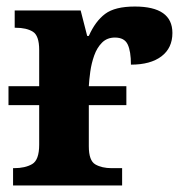

<svg xmlns="http://www.w3.org/2000/svg" viewBox="-20 -568 563 588"><path d="M20 0V-53H23Q57 -53 78.5 -65.5Q100 -78 100 -125V-246H6V-304H100V-415Q100 -459 80.5 -471Q61 -483 28 -483H25V-536H227L247 -458H252Q272 -503 302 -525.5Q332 -548 393 -548Q508 -548 508 -467Q508 -421 474.5 -395.5Q441 -370 381 -370Q381 -411 371 -432Q361 -453 332 -453Q308 -453 292.5 -437.5Q277 -422 268.5 -398Q260 -374 256.5 -348.5Q253 -323 252 -304H367V-246H252V-120Q252 -76 272 -64.5Q292 -53 322 -53H354V0Z"/></svg>

Font: NotoSerif-Bold
Style: Regular
Weight: 700
Designer: Monotype Design Team
Foundry: Monotype Imaging Inc.
Version: Version 2.007; ttfautohint (v1.8) -l 8 -r 50 -G 200 -x 14 -D